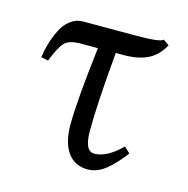

<svg xmlns="http://www.w3.org/2000/svg" viewBox="-76 -513 586 598"><g transform="rotate(15 217.5 -214.0)"><path d="M124 -429.2H290.5Q376 -429.2 380.9 -439.9L400.4 -426.3Q380.4 -390.1 349.6 -375.5Q318.8 -360.8 272.5 -360.8H247.6Q232.4 -191.4 232.4 -106.4Q232.4 -40.5 263.7 -40.5Q304.7 -40.5 350.6 -86.9L369.6 -69.3Q339.8 -30.3 313 -9Q286.1 12.2 255.9 12.2Q214.4 12.2 191.7 -19.5Q168.9 -51.3 168.9 -109.4Q168.9 -182.6 189.9 -360.8H134.3Q98.6 -360.8 83.5 -345.9Q68.4 -331.1 49.8 -283.2L26.9 -288.1Q29.8 -310.5 36.4 -332.8Q43 -355 54 -377.9Q64.9 -400.9 83.3 -415Q101.6 -429.2 124 -429.2Z"/></g></svg>

Font: Libertinage
Style: b
Weight: 400
Designer: OSP
Foundry: OSP
Version: Version 1.0; 2008; OFL relea